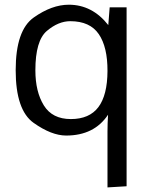

<svg xmlns="http://www.w3.org/2000/svg" viewBox="-20 -567 631 819"><path d="M279.8 -476.6Q229 -476.6 179.9 -435.1Q130.9 -393.6 130.9 -267.1Q130.9 -175.8 167 -117.4Q203.1 -59.1 282.2 -59.1Q361.3 -59.1 399.7 -110.1Q438 -161.1 438.5 -263.7Q439 -366.2 401.4 -421.4Q363.8 -476.6 279.8 -476.6ZM273.4 -546.9Q373.5 -546.9 441.9 -460L447.8 -535.6H520V227.5L438.5 232.4V-5.4Q438.5 -41 440.9 -77.6Q381.8 11.2 262.2 11.2Q199.7 11.2 123.3 -43Q46.9 -97.2 46.9 -267.6Q46.9 -438 124 -492.4Q201.2 -546.9 273.4 -546.9Z"/></svg>

Font: Oxygen-Regular
Style: Regular
Weight: 400
Designer: Vernon Adams
Foundry: Vernon Adams
Version: Version Release 0.2.3 webfont; ttfautohint (v0.93.3-1d66) -l